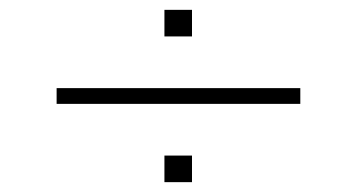

<svg xmlns="http://www.w3.org/2000/svg" viewBox="-20 -556 725 390"><path d="M314 -482V-536H370V-482ZM95 -345V-377H590V-345ZM314 -186V-240H370V-186Z"/></svg>

Font: Mona Sans Expanded ExtraLight
Style: Regular
Weight: 200
Width: 7
Designer: Deni Anggara
Foundry: GitHub
Version: Version 1.001;gftools[0.9.33]